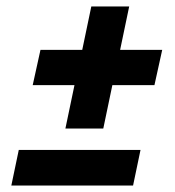

<svg xmlns="http://www.w3.org/2000/svg" viewBox="-20 -590 541 593"><path d="M182 -193 210 -327H81L105 -436H234L262 -570H379L351 -436H481L457 -327H327L299 -193ZM15 -17 38 -127H414L391 -17Z"/></svg>

Font: Saira SemiCondensed
Style: Bold Italic
Weight: 700
Width: 4
Italic angle: -12°
Designer: Hector Gatti with collaboration of the Omnibus-Type team
Foundry: Omnibus-Type
Version: Version 1.101